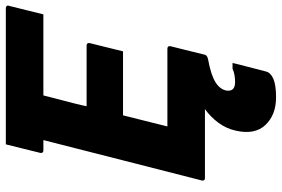

<svg xmlns="http://www.w3.org/2000/svg" viewBox="-178 -562 990 675"><g transform="rotate(-90 317.5 -225.0)"><path d="M28 0Q18 0 20 -11Q55 -149 91 -289Q127 -429 162 -568H125Q120 -568 118 -571.5Q116 -575 117 -579Q125 -612 132 -639.5Q139 -667 147 -700H626Q631 -700 633.5 -696.5Q636 -693 634 -689Q626 -656 619 -628.5Q612 -601 604 -568H319Q314 -549 309.5 -530.5Q305 -512 300 -494Q295 -475 290 -455.5Q285 -436 281 -416H495Q500 -416 502 -412.5Q504 -409 503 -405Q501 -396 495.5 -375Q490 -354 484.5 -330.5Q479 -307 474 -288H249Q239 -249 229.5 -210Q220 -171 210 -132H483Q494 -132 492 -121Q488 -105 479 -69Q470 -33 462 0Q461 3 458 6Q455 9 446 11Q391 21 365.5 37Q340 53 336 76Q332 106 366 106Q378 106 390 104Q402 102 413 97H433Q431 107 428 118.5Q425 130 419.5 151.5Q414 173 403 215Q399 231 377.5 240.5Q356 250 312 250Q251 250 215.5 213Q180 176 195 109Q202 76 222.5 48Q243 20 271 0Z"/></g></svg>

Font: Recursive Mn Lnr St XBd
Style: Italic
Weight: 800
Italic angle: -15°
Monospace: yes
Version: Version 1.079;hotconv 1.0.112;makeotfexe 2.5.65598; ttfautoh